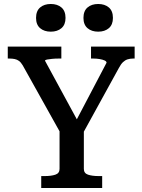

<svg xmlns="http://www.w3.org/2000/svg" viewBox="-20 -944 715 964"><path d="M279 -310 290 -265 94 -616Q85 -631 75.5 -638Q66 -645 54 -647.5Q42 -650 27 -650H19V-710H288V-650H273Q257 -650 241.5 -648.5Q226 -647 216 -645Q206 -643 206 -639L382 -315L349 -313L515 -629Q515 -636 505 -640.5Q495 -645 480 -647.5Q465 -650 449 -650H437V-710H656V-650H648Q633 -650 620.5 -646Q608 -642 597.5 -632Q587 -622 577 -603L390 -263L401 -310V-96Q401 -74 422 -67Q443 -60 475 -60H493V0H187V-60H205Q237 -60 258 -67Q279 -74 279 -96ZM309 -854Q309 -820 288.5 -802.5Q268 -785 235 -785Q202 -785 181.5 -802.5Q161 -820 161 -854Q161 -889 181.5 -906.5Q202 -924 235 -924Q268 -924 288.5 -906.5Q309 -889 309 -854ZM547 -854Q547 -820 526.5 -802.5Q506 -785 473 -785Q440 -785 419.5 -802.5Q399 -820 399 -854Q399 -889 419.5 -906.5Q440 -924 473 -924Q506 -924 526.5 -906.5Q547 -889 547 -854Z"/></svg>

Font: Roboto Serif SemiCondensed Medium
Style: Regular
Weight: 500
Width: 4
Designer: Greg Gazdowicz
Foundry: Commercial Type
Version: Version 1.007